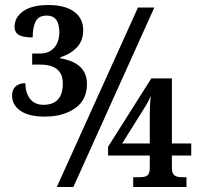

<svg xmlns="http://www.w3.org/2000/svg" viewBox="-20 -744 802 764"><path d="M28 -364Q28 -387 42 -400Q56 -413 81 -413Q81 -376 99 -351.5Q117 -327 153 -327Q230 -327 230 -412Q230 -487 139 -487H108V-531H139Q175 -531 195.5 -554Q216 -577 216 -616Q216 -682 166 -682Q134 -682 122 -659Q110 -636 110 -595Q74 -595 56 -604.5Q38 -614 38 -638Q38 -675 72.5 -699.5Q107 -724 172 -724Q239 -724 275 -697.5Q311 -671 311 -624Q311 -582 286 -555.5Q261 -529 220 -516V-512Q326 -494 326 -410Q326 -346 278.5 -313Q231 -280 158 -280Q95 -280 61.5 -303Q28 -326 28 -364ZM529 -714H594L272 0H206ZM510 -39H539Q557 -39 566.5 -46Q576 -53 576 -76V-125H410V-160L582 -432H664V-173H741V-125H664V-76Q664 -54 674 -46.5Q684 -39 702 -39H722V0H510ZM576 -173V-291Q576 -330 580 -363Q574 -347 563 -328L466 -173Z"/></svg>

Font: Noto Serif NarrowSemiBold
Style: Regular
Weight: 600
Width: 4
Designer: Monotype Design Team
Foundry: Monotype Imaging Inc.
Version: Version 1.001